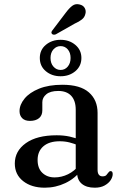

<svg xmlns="http://www.w3.org/2000/svg" viewBox="-20 -882 579 914"><path d="M347 -61V-71L340.5 -73.5V-359.5Q340.5 -403 319 -426Q297.5 -449 257.5 -449Q219.5 -449 200.5 -433.2Q181.5 -417.5 181.5 -395.5V-356.5Q181.5 -332.5 165.8 -319.5Q150 -306.5 122.5 -306.5Q98.5 -306.5 85.8 -319.2Q73 -332 73 -353Q73 -383.5 96.8 -412.5Q120.5 -441.5 166.2 -460Q212 -478.5 277 -478.5Q362 -478.5 403.2 -442.2Q444.5 -406 444.5 -344.5V-74Q444.5 -57.5 450.8 -50Q457 -42.5 468 -42.5Q480.5 -42.5 486 -48.2Q491.5 -54 495 -59.5Q497.5 -63 500.2 -65.2Q503 -67.5 506.5 -67.5Q511.5 -67.5 514 -63.8Q516.5 -60 516.5 -53.5Q516.5 -39.5 506.8 -24.5Q497 -9.5 478 1Q459 11.5 431 11.5Q391.5 11.5 369.2 -7.2Q347 -26 347 -61ZM50.5 -103.5Q50.5 -163 103 -200.5Q155.5 -238 249.5 -238Q283.5 -238 311.8 -231.8Q340 -225.5 361.5 -216L354 -189.5Q333.5 -198 311.5 -203.8Q289.5 -209.5 264 -209.5Q214.5 -209.5 186.8 -185.8Q159 -162 159 -120.5Q159 -80.5 181.8 -59Q204.5 -37.5 240 -37.5Q273 -37.5 303.8 -52.5Q334.5 -67.5 356.5 -95.5L367 -72.5Q337.5 -32.5 291.2 -10.5Q245 11.5 193 11.5Q130 11.5 90.2 -19.8Q50.5 -51 50.5 -103.5ZM268.5 -519Q227 -519 198.2 -543Q169.5 -567 169.5 -606Q169.5 -644.5 198.2 -668.5Q227 -692.5 268.5 -692.5Q310 -692.5 338.8 -668.2Q367.5 -644 367.5 -606Q367.5 -567.5 338.8 -543.2Q310 -519 268.5 -519ZM268.5 -662.5Q248.5 -662.5 234.5 -647Q220.5 -631.5 220.5 -606Q220.5 -580.5 234.5 -564.8Q248.5 -549 268.5 -549Q289 -549 302.5 -565Q316 -581 316 -606Q316 -631.5 302.5 -647Q289 -662.5 268.5 -662.5ZM292 -820Q309 -843 324.2 -854.5Q339.5 -866 359.5 -860.5Q376.5 -856.5 383.5 -843.5Q390.5 -830.5 386.5 -816Q383 -800 370 -789.5Q357 -779 335.5 -769.5L245.5 -718.5Q240.5 -716.5 235.2 -717Q230 -717.5 227 -721Q223.5 -725.5 225.2 -730.2Q227 -735 230.5 -739Z"/></svg>

Font: Fraunces 18pt
Style: Regular
Weight: 400
Version: Version 1.000;[b76b70a41]